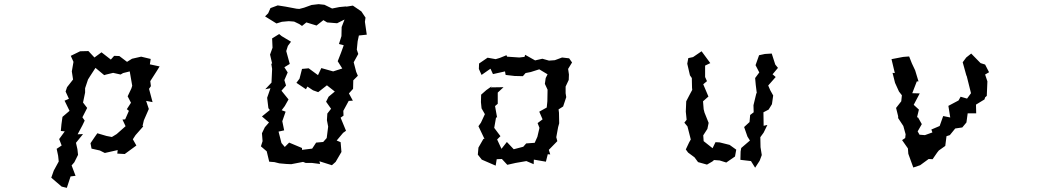

<svg xmlns="http://www.w3.org/2000/svg" viewBox="-20 -774 5040 925"><path d="M449 -132 435 -112 416 -84 421 -58 461 -49 485 -37 547 -51 545 -34 581 -32 637 -73 620 -103 633 -123 670 -165 667 -168 673 -194 697 -249 684 -288 715 -282 698 -346 707 -359 704 -383 736 -433 749 -454 702 -464 706 -490 660 -501 616 -491 592 -476 555 -504 530 -505 514 -487 469 -522 435 -497 406 -528 366 -527 321 -505 334 -476 326 -430 332 -391 303 -354 296 -333 312 -298 291 -289 315 -240 281 -211 276 -175 273 -143 292 -141 265 -104 277 -73 253 -57 260 -24 263 4 239 48 227 82 277 125 302 131 320 76 344 73 325 23 338 8 356 -28 353 -55 346 -86 380 -128 354 -127 377 -170 388 -193 377 -209 400 -254 380 -280 390 -328V-349L404 -391L414 -407L440 -447L482 -412L492 -415L525 -423L561 -415L573 -422L605 -430L617 -361L613 -348L595 -310L611 -279L591 -248L601 -240L583 -199L570 -198L585 -166L542 -128L519 -114L493 -119Z M1325 -610 1291 -589 1293 -544 1281 -511 1291 -468 1287 -467 1291 -442 1288 -376 1258 -344 1283 -349 1267 -303 1273 -253 1280 -244 1242 -213 1276 -184 1256 -161 1242 -132 1245 -94 1237 -69 1265 -45 1277 5 1302 7 1326 13 1360 16 1383 17 1440 6 1453 11H1483L1522 16L1519 3L1579 22L1597 6L1625 -42L1621 -89L1602 -97L1633 -134L1647 -144L1621 -207L1635 -217L1634 -240L1660 -288L1680 -289L1661 -324L1681 -346L1682 -387L1704 -409L1696 -428L1684 -474L1706 -514L1699 -535L1703 -575L1709 -603L1747 -607L1738 -669L1740 -683L1741 -689L1721 -719L1680 -747L1649 -742L1647 -743L1615 -740L1580 -733L1543 -751L1515 -754L1481 -750L1445 -737L1422 -731L1409 -732L1356 -742L1318 -748L1283 -735L1272 -710L1257 -695L1312 -661L1338 -669L1371 -672L1397 -670L1422 -658L1435 -649L1456 -666L1505 -651L1538 -677L1556 -666L1604 -662L1640 -680L1626 -644L1625 -600L1613 -562L1636 -556L1623 -520L1607 -479L1629 -444L1585 -430L1528 -446L1512 -412L1467 -445L1435 -442L1423 -395L1408 -375L1454 -344L1461 -357L1488 -339L1513 -330L1555 -363L1593 -333L1563 -308L1551 -284L1575 -250L1557 -227L1555 -195L1561 -164L1554 -109L1537 -90L1503 -87L1484 -58L1435 -52V-61L1373 -87L1352 -66L1336 -85L1322 -140L1349 -146L1340 -190L1356 -236L1337 -243L1352 -263L1370 -295L1336 -337L1358 -362L1350 -388L1366 -425L1350 -450L1376 -466L1359 -528L1367 -553L1382 -573L1337 -600Z M2350 -359 2323 -340 2298 -318 2297 -282 2300 -252 2316 -224 2297 -183 2285 -166 2314 -105H2309L2285 -63L2282 -29L2301 -5L2368 24L2373 -7L2398 -8L2424 20L2464 11L2516 2L2551 17L2552 -5L2610 5L2619 -31L2631 -30L2624 -52L2665 -94L2660 -113L2669 -162L2674 -180L2673 -231L2671 -247L2693 -261L2708 -306L2705 -325V-357L2720 -389L2721 -415L2717 -442L2736 -473L2722 -493L2688 -497L2653 -484L2625 -482L2593 -491L2558 -483L2510 -510L2507 -500L2482 -497L2423 -501L2420 -508L2388 -495L2368 -489L2329 -496L2288 -468L2287 -442L2300 -413L2343 -443L2355 -417L2413 -430L2416 -413L2459 -408L2499 -407L2512 -422L2537 -427L2578 -440L2618 -416L2609 -398L2605 -370L2618 -342L2617 -286L2614 -256L2578 -236L2594 -199L2570 -181L2579 -158L2569 -115L2556 -86L2515 -83L2501 -67L2455 -55L2422 -90L2396 -57L2375 -102L2391 -118L2361 -158L2370 -209L2375 -207L2365 -263L2378 -274V-328L2406 -354L2344 -353Z M3665 -514 3637 -508 3620 -460 3638 -425 3618 -398 3621 -365 3626 -325H3624L3610 -267L3611 -233L3594 -220L3591 -186L3565 -162L3581 -116L3593 -97L3551 -61L3548 -44L3547 -4L3598 2L3618 34L3640 0L3650 -27L3644 -65L3643 -113L3659 -135L3677 -172L3659 -168L3658 -233L3683 -246L3699 -272L3705 -314L3691 -339L3681 -362L3717 -403L3702 -416L3728 -447L3715 -463L3698 -516ZM3277 -183 3292 -165 3308 -102 3300 -88 3284 -54 3295 -39 3326 -16 3343 7 3386 19 3412 4 3420 -3 3447 -1 3479 9 3521 -20 3527 -53 3495 -76 3447 -88 3427 -89 3413 -60 3370 -94 3368 -122 3388 -153 3394 -182 3374 -232 3370 -248 3367 -286 3393 -309 3368 -368 3386 -383 3377 -403V-458L3402 -470L3360 -527L3319 -499L3296 -494L3291 -467L3304 -411L3313 -398L3314 -351L3315 -341L3301 -315L3286 -286L3284 -236L3288 -197Z M4327 -499 4275 -489 4291 -422 4280 -423 4292 -375 4311 -333 4325 -315 4322 -286 4297 -254 4307 -214V-205L4332 -167L4343 -127L4341 -109L4326 -99L4354 -59L4356 -33L4380 33L4413 22L4454 -8L4473 -7L4495 -39L4503 -49L4534 -71L4540 -118L4556 -123L4582 -155L4616 -160L4636 -184L4642 -228H4683L4682 -270L4723 -295L4726 -305L4734 -312L4737 -382L4726 -415L4745 -426L4726 -463L4704 -470L4659 -516L4635 -497L4618 -474L4636 -409H4637L4658 -325L4639 -299L4608 -308L4598 -290L4549 -264L4558 -208L4524 -215L4507 -167L4467 -150L4472 -136L4436 -123L4410 -125L4401 -141L4421 -176L4403 -208L4398 -209L4407 -246L4382 -269L4411 -324L4375 -325L4397 -382H4405L4389 -435L4373 -469L4360 -502L4333 -500Z"/></svg>

Font: チョークS
Style: Regular
Weight: 400
Designer: [Stick] Fontworks Inc.
Foundry: [Stick] Fontworks Inc.
Version: Version 1.200;FEAKit 1.0